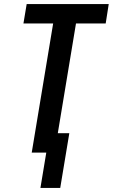

<svg xmlns="http://www.w3.org/2000/svg" viewBox="-20 -755 558 950"><path d="M180 175 209 0H137L243 -639H96L112 -735H518L503 -639H356L266 -96H323L278 175Z"/></svg>

Font: Iosevka SS04
Style: Bold Italic
Weight: 700
Italic angle: -9°
Monospace: yes
Designer: Belleve Invis
Foundry: Belleve Invis
Version: Version 19.0.0; ttfautohint (v1.8.4)